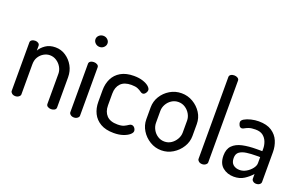

<svg xmlns="http://www.w3.org/2000/svg" viewBox="-89 -1148 2435 1545"><g transform="rotate(20 1128.5 -376.0)"><path d="M100 0Q82 0 70.5 -9.5Q59 -19 59 -30V-445Q59 -458 70.5 -466Q82 -474 100 -474Q116 -474 127 -466Q138 -458 138 -445V-404Q154 -433 188 -456.5Q222 -480 272 -480Q320 -480 360 -453.5Q400 -427 424 -384Q448 -341 448 -288V-30Q448 -15 435 -7.5Q422 0 406 0Q391 0 378 -7.5Q365 -15 365 -30V-288Q365 -317 349.5 -344Q334 -371 308 -388Q282 -405 251 -405Q224 -405 199 -390.5Q174 -376 158 -350.5Q142 -325 142 -288V-30Q142 -19 129.5 -9.5Q117 0 100 0Z M602 0Q584 0 572.5 -9.5Q561 -19 561 -30V-445Q561 -458 572.5 -466Q584 -474 602 -474Q619 -474 631.5 -466Q644 -458 644 -445V-30Q644 -19 631.5 -9.5Q619 0 602 0ZM602 -604Q580 -604 565 -618.5Q550 -633 550 -652Q550 -671 565 -685Q580 -699 602 -699Q623 -699 638 -685Q653 -671 653 -652Q653 -633 638 -618.5Q623 -604 602 -604Z M945 8Q876 8 831.5 -18Q787 -44 765.5 -87.5Q744 -131 744 -186V-286Q744 -340 765.5 -384Q787 -428 831.5 -454Q876 -480 944 -480Q988 -480 1021 -469Q1054 -458 1072 -442Q1090 -426 1090 -411Q1090 -403 1085.5 -393.5Q1081 -384 1073.5 -377Q1066 -370 1056 -370Q1046 -370 1034.5 -379Q1023 -388 1003.5 -396.5Q984 -405 949 -405Q888 -405 857.5 -373Q827 -341 827 -286V-186Q827 -131 857.5 -99Q888 -67 950 -67Q986 -67 1006 -76.5Q1026 -86 1037.5 -94.5Q1049 -103 1060 -103Q1071 -103 1079 -96.5Q1087 -90 1091.5 -81Q1096 -72 1096 -63Q1096 -48 1077 -31.5Q1058 -15 1024 -3.5Q990 8 945 8Z M1352 8Q1299 8 1254 -19.5Q1209 -47 1182 -91Q1155 -135 1155 -186V-288Q1155 -339 1181.5 -382.5Q1208 -426 1253 -453Q1298 -480 1352 -480Q1405 -480 1450 -453.5Q1495 -427 1522.5 -384Q1550 -341 1550 -288V-186Q1550 -136 1522.5 -91.5Q1495 -47 1450 -19.5Q1405 8 1352 8ZM1352 -67Q1384 -67 1409.5 -84Q1435 -101 1451 -128.5Q1467 -156 1467 -186V-288Q1467 -317 1451.5 -344Q1436 -371 1410 -388Q1384 -405 1352 -405Q1320 -405 1294 -388Q1268 -371 1253 -344Q1238 -317 1238 -288V-186Q1238 -156 1253 -128.5Q1268 -101 1294 -84Q1320 -67 1352 -67Z M1700 0Q1682 0 1670.5 -9.5Q1659 -19 1659 -30V-731Q1659 -744 1670.5 -752Q1682 -760 1700 -760Q1717 -760 1729.5 -752Q1742 -744 1742 -731V-30Q1742 -19 1729.5 -9.5Q1717 0 1700 0Z M1973 8Q1917 8 1877.5 -24.5Q1838 -57 1838 -125Q1838 -180 1868 -210.5Q1898 -241 1950.5 -252.5Q2003 -264 2072 -264H2120V-285Q2120 -315 2109 -343.5Q2098 -372 2074.5 -390.5Q2051 -409 2010 -409Q1975 -409 1954.5 -402Q1934 -395 1922 -387.5Q1910 -380 1901 -380Q1886 -380 1878 -394.5Q1870 -409 1870 -422Q1870 -438 1892 -451Q1914 -464 1947 -472Q1980 -480 2012 -480Q2082 -480 2124 -452Q2166 -424 2184.5 -380Q2203 -336 2203 -286V-30Q2203 -18 2191.5 -9Q2180 0 2162 0Q2146 0 2135 -9Q2124 -18 2124 -30V-70Q2098 -40 2061 -16Q2024 8 1973 8ZM1999 -59Q2028 -59 2055.5 -75Q2083 -91 2101.5 -115Q2120 -139 2120 -161V-213H2085Q2043 -213 2005.5 -208Q1968 -203 1945 -186.5Q1922 -170 1922 -134Q1922 -95 1944 -77Q1966 -59 1999 -59Z"/></g></svg>

Font: Dosis Medium
Style: Regular
Weight: 500
Designer: EdgarTolentino, PabloImpallari, IginoMarini
Foundry: EdgarTolentino, PabloImpallari, IginoMarini
Version: Version 3.001; ttfautohint (v1.8.2)